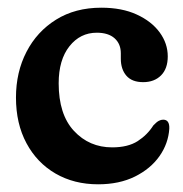

<svg xmlns="http://www.w3.org/2000/svg" viewBox="-20 -469 476 499"><path d="M416 -322.5Q416 -290.5 398.5 -273Q381 -255.5 352 -255.5Q323 -255.5 308.5 -272.2Q294 -289 294 -316.5V-330.5Q294 -355 277.8 -369.5Q261.5 -384 231.5 -384Q188.5 -384 160.5 -348.8Q132.5 -313.5 132.5 -252.5Q132.5 -171.5 172.2 -128.8Q212 -86 271.5 -86Q312.5 -86 337.8 -102.2Q363 -118.5 378.5 -143Q387 -152 392.8 -155Q398.5 -158 404 -158Q421 -158 420 -134.5Q417.5 -96 394.5 -63.2Q371.5 -30.5 330.8 -10.2Q290 10 235 10Q172.5 10 124.2 -18Q76 -46 48.8 -96.8Q21.5 -147.5 21.5 -215.5Q21.5 -281.5 48.8 -334.2Q76 -387 125.8 -418Q175.5 -449 243.5 -449Q297 -449 335.5 -431.2Q374 -413.5 395 -384.8Q416 -356 416 -322.5Z"/></svg>

Font: Fraunces 144pt S100 SemiBold
Style: Regular
Weight: 600
Version: Version 1.000; ttfautohint (v1.8.3)